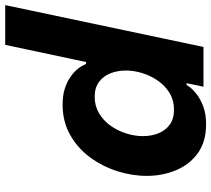

<svg xmlns="http://www.w3.org/2000/svg" viewBox="-57 -743 810 736"><g transform="rotate(-90 348.0 -375.0)"><path d="M238.8 10Q172.6 10 128.7 -21.8Q84.8 -53.6 63.3 -105.6Q41.8 -157.6 41.8 -217.4Q41.8 -274 60 -330.9Q78.2 -387.8 113.3 -435.3Q148.4 -482.8 199.4 -511.4Q250.4 -540 315 -540Q348.8 -540 373.8 -532.3Q398.8 -524.6 416.3 -513.2Q433.8 -501.8 445.4 -489.4Q457 -477 463 -466.1Q469 -455.2 471 -450H478.2L544 -760H696.4L536 0H383.6L397.2 -64.8H390.4Q390.4 -64.8 382.4 -53.3Q374.4 -41.8 356.6 -27.4Q338.8 -13 309.8 -1.5Q280.8 10 238.8 10ZM295.6 -113Q331 -113 358.7 -129.5Q386.4 -146 405.7 -173.3Q425 -200.6 435.3 -233.1Q445.6 -265.6 445.6 -297.6Q445.6 -329.6 434.9 -356.8Q424.2 -384 402 -400.5Q379.8 -417 344.6 -417Q309.8 -417 281.6 -400.2Q253.4 -383.4 234.1 -356.1Q214.8 -328.8 204.5 -296.3Q194.2 -263.8 194.2 -231.8Q194.2 -200.2 204.9 -173Q215.6 -145.8 238 -129.4Q260.4 -113 295.6 -113Z"/></g></svg>

Font: Be Vietnam Pro Variable Thin
Style: Italic
Weight: 100
Italic angle: -12°
Designer: Lam Bao, Tony Le, Vietanh Nguyen
Foundry: Yellow Type Foundry
Version: Version 1.002